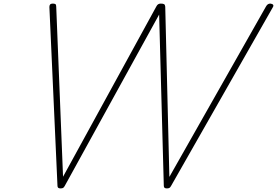

<svg xmlns="http://www.w3.org/2000/svg" viewBox="-20 -1035 1542 1069"><path d="M317 14Q308 14 304 10.5Q300 7 300 -1L255 -996Q255 -1006 259.5 -1010.5Q264 -1015 274 -1015Q284 -1015 288.5 -1012Q293 -1009 293 -998L331 -51L851 -1000Q855 -1008 861 -1011.5Q867 -1015 875 -1015Q889 -1015 894 -1011.5Q899 -1008 900 -998L923 -50L1461 -999Q1466 -1008 1472 -1011.5Q1478 -1015 1485 -1015Q1496 -1014 1500.5 -1008.5Q1505 -1003 1497 -991L932 1Q928 8 923.5 11Q919 14 909 14Q900 14 896 10.5Q892 7 892 -1L866 -954L340 1Q336 8 331.5 11Q327 14 317 14Z"/></svg>

Font: Playwrite AU QLD Thin
Style: Regular
Weight: 250
Designer: Veronika Burian, José Scaglione
Foundry: TypeTogether
Version: Version 1.002